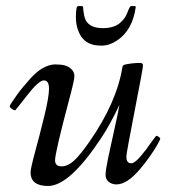

<svg xmlns="http://www.w3.org/2000/svg" viewBox="-20 -607 561 635"><path d="M429 -584Q418.5 -507.1 366.7 -472.7Q341.6 -456.1 315.8 -456.1Q290 -456.1 273.8 -464.1Q257.6 -472.2 248.5 -486.3Q231 -513.4 231 -550.2Q231 -586.9 238 -586.9H251Q255.1 -586.9 255.1 -580.1Q255.1 -573.2 258.5 -555.2Q266.4 -513.9 320.1 -513.9Q358.4 -513.9 378.7 -532.7Q395 -547.9 400.1 -562.5Q409.2 -586.9 413.1 -586.9H424.1Q429 -586.9 429 -584ZM125 -341.1Q108.2 -341.1 69.6 -291.5Q31 -241.9 30 -241.9Q26.4 -241.9 19.2 -246.9Q12 -252 12 -254.9Q12 -257.8 19 -268.6Q38.6 -298.3 56.4 -319.3Q74.2 -340.3 80.4 -347.3Q86.7 -354.2 97.5 -364.1Q108.4 -374 118.2 -379.9Q142.1 -394 162.4 -394Q182.6 -394 195.2 -390.4Q207.8 -386.7 216.9 -377.4Q226.1 -368.2 226.1 -355.3Q226.1 -342.5 210 -282.5Q162.1 -102.3 162.1 -76.9Q162.1 -56.9 183.5 -56.9Q204.8 -56.9 225.6 -76.4Q246.3 -95.9 275.4 -137.7Q366.5 -268.6 385 -386Q387 -392.1 393.8 -393.6Q418.9 -398.9 444.1 -398.9Q452.9 -398.9 452.9 -390.1Q452.9 -381.3 425.4 -240.7Q397.9 -100.1 397.9 -89.1Q397.9 -66.9 414.1 -66.9Q429 -66.9 462.9 -112.3Q475.3 -129.4 485.6 -143.7Q495.8 -158 497.7 -158Q499.5 -158 504.8 -154.4Q510 -150.9 510 -148.3Q510 -145.8 501.2 -129.8Q492.4 -113.8 476.9 -91.6Q461.4 -69.3 443.4 -48.1Q400.4 2.9 365 2.9Q350.3 2.9 339.7 -5.5Q329.1 -13.9 329.1 -28.8Q329.1 -43.7 337.8 -85.3Q346.4 -127 358.4 -179.8Q370.4 -232.7 375 -260Q342.5 -191.9 314.9 -150.9Q210.2 8.1 138.9 8.1Q81.1 8.1 81.1 -37.1Q81.1 -49.6 96.3 -105.5Q111.6 -161.4 126.8 -224Q142.1 -286.6 142.1 -313.8Q142.1 -341.1 125 -341.1Z"/></svg>

Font: Fanwood Text
Style: Italic
Weight: 400
Italic angle: -9°
Version: Version 1.101